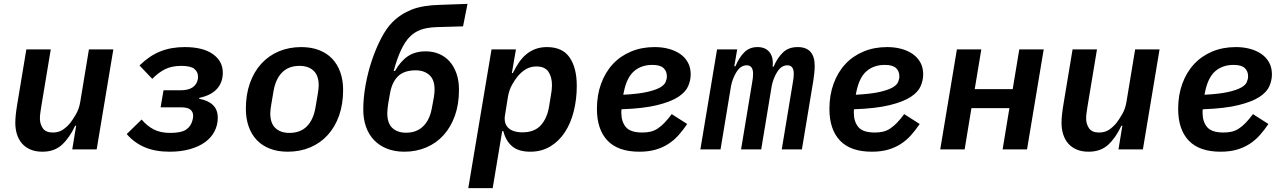

<svg xmlns="http://www.w3.org/2000/svg" viewBox="-20 -771 6640 991"><path d="M373 -122H368Q339 -60 300 -24Q261 12 199 12Q163 12 136.5 0.5Q110 -11 93 -31Q76 -51 67.5 -78Q59 -105 59 -137Q59 -174 69 -233L116 -516H242L193 -221Q191 -207 188.5 -191Q186 -175 186 -159Q186 -131 201 -109Q216 -87 253 -87Q282 -87 303 -100.5Q324 -114 343 -137Q354 -151 371 -179.5Q388 -208 394 -244L439 -516H565L479 0H353Z M856 12Q781 12 727 -11Q673 -34 634 -79L711 -154Q739 -121 773.5 -103Q808 -85 859 -85Q915 -85 940.5 -102Q966 -119 974 -152Q977 -164 977 -173Q977 -193 963 -205Q949 -217 914 -217H809L824 -305H910Q952 -305 974 -320Q996 -335 1001 -362Q1002 -366 1002 -369.5Q1002 -373 1002 -376Q1002 -400 983 -415.5Q964 -431 915 -431Q867 -431 832.5 -414Q798 -397 766 -364L700 -433Q751 -483 807 -505.5Q863 -528 933 -528Q1028 -528 1079 -491.5Q1130 -455 1130 -396Q1130 -346 1100 -312.5Q1070 -279 1009 -266L1008 -261Q1054 -253 1079 -229Q1104 -205 1104 -163Q1104 -125 1087 -92.5Q1070 -60 1038 -37Q1006 -14 960 -1Q914 12 856 12Z M1465 12Q1414 12 1373.5 -3.5Q1333 -19 1305.5 -48Q1278 -77 1263.5 -118Q1249 -159 1249 -209Q1249 -283 1270 -342Q1291 -401 1329 -442.5Q1367 -484 1419.5 -506Q1472 -528 1535 -528Q1586 -528 1626.5 -512.5Q1667 -497 1694.5 -468Q1722 -439 1736.5 -398Q1751 -357 1751 -307Q1751 -233 1730 -174Q1709 -115 1671 -73.5Q1633 -32 1580.5 -10Q1528 12 1465 12ZM1474 -85Q1530 -85 1563.5 -118.5Q1597 -152 1608 -214L1620 -285Q1622 -297 1623.5 -309Q1625 -321 1625 -330Q1625 -381 1598.5 -406Q1572 -431 1526 -431Q1470 -431 1436.5 -397.5Q1403 -364 1392 -302L1380 -231Q1378 -219 1376.5 -207Q1375 -195 1375 -186Q1375 -135 1401.5 -110Q1428 -85 1474 -85Z M2067 12Q2016 12 1976.5 -4Q1937 -20 1910 -48.5Q1883 -77 1869 -117Q1855 -157 1855 -206Q1855 -266 1867 -332.5Q1879 -399 1900 -461Q1921 -523 1948 -574.5Q1975 -626 2005 -656Q2048 -699 2105 -721.5Q2162 -744 2252 -746L2393 -751L2370 -635L2233 -631Q2181 -629 2149 -616.5Q2117 -604 2094 -580Q2046 -531 2012 -405H2019Q2048 -456 2085.5 -481Q2123 -506 2177 -506Q2214 -506 2245.5 -493Q2277 -480 2300 -454.5Q2323 -429 2336 -392Q2349 -355 2349 -307Q2349 -233 2328 -174Q2307 -115 2269.5 -73.5Q2232 -32 2180 -10Q2128 12 2067 12ZM2076 -86Q2130 -86 2164 -119Q2198 -152 2209 -213L2219 -267Q2221 -277 2222 -288.5Q2223 -300 2223 -309Q2223 -360 2196 -384Q2169 -408 2125 -408Q2066 -408 2034.5 -377.5Q2003 -347 1993 -289L1984 -238Q1982 -225 1980.5 -211Q1979 -197 1979 -187Q1979 -135 2005 -110.5Q2031 -86 2076 -86Z M2517 -516H2643L2622 -394H2627Q2642 -424 2658.5 -448.5Q2675 -473 2696 -490.5Q2717 -508 2743.5 -518Q2770 -528 2803 -528Q2883 -528 2920 -474.5Q2957 -421 2957 -328Q2957 -259 2941.5 -197Q2926 -135 2895.5 -88.5Q2865 -42 2820 -15Q2775 12 2717 12Q2657 12 2624 -15.5Q2591 -43 2578 -94H2572L2523 200H2397ZM2677 -88Q2738 -88 2771 -124Q2804 -160 2814 -221L2824 -283Q2826 -292 2827.5 -305.5Q2829 -319 2829 -331Q2829 -374 2810.5 -401Q2792 -428 2749 -428Q2720 -428 2696.5 -415Q2673 -402 2652 -377Q2638 -360 2623 -333.5Q2608 -307 2602 -273L2587 -179Q2579 -136 2602.5 -112Q2626 -88 2677 -88Z M3280 12Q3170 12 3115.5 -45.5Q3061 -103 3061 -209Q3061 -280 3082.5 -339Q3104 -398 3143 -440Q3182 -482 3237 -505Q3292 -528 3359 -528Q3398 -528 3431.5 -519Q3465 -510 3490.5 -492.5Q3516 -475 3530.5 -448.5Q3545 -422 3545 -387Q3545 -357 3532 -326.5Q3519 -296 3481 -271Q3443 -246 3372.5 -228.5Q3302 -211 3188 -207Q3187 -201 3187 -196.5Q3187 -192 3187 -189Q3187 -143 3210.5 -115Q3234 -87 3295 -87Q3319 -87 3338 -91.5Q3357 -96 3374.5 -107.5Q3392 -119 3409.5 -137Q3427 -155 3447 -182L3527 -131Q3506 -100 3482.5 -73.5Q3459 -47 3429.5 -28Q3400 -9 3363.5 1.5Q3327 12 3280 12ZM3347 -436Q3290 -436 3252.5 -403.5Q3215 -371 3200 -297L3197 -282Q3274 -286 3318.5 -296Q3363 -306 3386 -319Q3409 -332 3415.5 -347.5Q3422 -363 3422 -377Q3422 -404 3404.5 -420Q3387 -436 3347 -436Z M3595 0 3681 -516H3785L3770 -429H3776Q3794 -473 3821 -500.5Q3848 -528 3890 -528Q3931 -528 3952 -501.5Q3973 -475 3968 -427H3973Q3992 -472 4021 -500Q4050 -528 4097 -528Q4185 -528 4185 -431Q4185 -415 4183 -394Q4181 -373 4178 -355L4119 0H4015L4072 -344Q4077 -369 4077 -390Q4077 -434 4044 -434Q4030 -434 4017 -426.5Q4004 -419 3991 -399Q3980 -381 3973 -362Q3966 -343 3963 -326L3909 0H3805L3862 -344Q3867 -369 3867 -390Q3867 -434 3834 -434Q3820 -434 3807 -426.5Q3794 -419 3781 -399Q3770 -381 3763 -362Q3756 -343 3753 -326L3699 0Z M4480 12Q4370 12 4315.5 -45.5Q4261 -103 4261 -209Q4261 -280 4282.5 -339Q4304 -398 4343 -440Q4382 -482 4437 -505Q4492 -528 4559 -528Q4598 -528 4631.5 -519Q4665 -510 4690.5 -492.5Q4716 -475 4730.5 -448.5Q4745 -422 4745 -387Q4745 -357 4732 -326.5Q4719 -296 4681 -271Q4643 -246 4572.5 -228.5Q4502 -211 4388 -207Q4387 -201 4387 -196.5Q4387 -192 4387 -189Q4387 -143 4410.5 -115Q4434 -87 4495 -87Q4519 -87 4538 -91.5Q4557 -96 4574.5 -107.5Q4592 -119 4609.5 -137Q4627 -155 4647 -182L4727 -131Q4706 -100 4682.5 -73.5Q4659 -47 4629.5 -28Q4600 -9 4563.5 1.5Q4527 12 4480 12ZM4547 -436Q4490 -436 4452.5 -403.5Q4415 -371 4400 -297L4397 -282Q4474 -286 4518.5 -296Q4563 -306 4586 -319Q4609 -332 4615.5 -347.5Q4622 -363 4622 -377Q4622 -404 4604.5 -420Q4587 -436 4547 -436Z M4919 -516H5045L5011 -311H5207L5241 -516H5367L5281 0H5155L5190 -213H4994L4959 0H4833Z M5773 -122H5768Q5739 -60 5700 -24Q5661 12 5599 12Q5563 12 5536.5 0.5Q5510 -11 5493 -31Q5476 -51 5467.5 -78Q5459 -105 5459 -137Q5459 -174 5469 -233L5516 -516H5642L5593 -221Q5591 -207 5588.5 -191Q5586 -175 5586 -159Q5586 -131 5601 -109Q5616 -87 5653 -87Q5682 -87 5703 -100.5Q5724 -114 5743 -137Q5754 -151 5771 -179.5Q5788 -208 5794 -244L5839 -516H5965L5879 0H5753Z M6280 12Q6170 12 6115.5 -45.5Q6061 -103 6061 -209Q6061 -280 6082.5 -339Q6104 -398 6143 -440Q6182 -482 6237 -505Q6292 -528 6359 -528Q6398 -528 6431.5 -519Q6465 -510 6490.5 -492.5Q6516 -475 6530.5 -448.5Q6545 -422 6545 -387Q6545 -357 6532 -326.5Q6519 -296 6481 -271Q6443 -246 6372.5 -228.5Q6302 -211 6188 -207Q6187 -201 6187 -196.5Q6187 -192 6187 -189Q6187 -143 6210.5 -115Q6234 -87 6295 -87Q6319 -87 6338 -91.5Q6357 -96 6374.5 -107.5Q6392 -119 6409.5 -137Q6427 -155 6447 -182L6527 -131Q6506 -100 6482.5 -73.5Q6459 -47 6429.5 -28Q6400 -9 6363.5 1.5Q6327 12 6280 12ZM6347 -436Q6290 -436 6252.5 -403.5Q6215 -371 6200 -297L6197 -282Q6274 -286 6318.5 -296Q6363 -306 6386 -319Q6409 -332 6415.5 -347.5Q6422 -363 6422 -377Q6422 -404 6404.5 -420Q6387 -436 6347 -436Z"/></svg>

Font: IBM Plex Mono SemiBold
Style: Italic
Weight: 600
Italic angle: -9°
Monospace: yes
Designer: Mike Abbink, Paul van der Laan, Pieter van Rosmalen
Foundry: Bold Monday
Version: Version 2.3